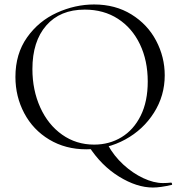

<svg xmlns="http://www.w3.org/2000/svg" viewBox="-20 -656 806 859"><path d="M709 163Q727 163 745 161H746Q748 161 749.5 165.5Q751 170 749 171Q698 183 664 183Q592 183 512.5 134Q433 85 377 -2L463 -7Q490 42 532 80.5Q574 119 621 141Q668 163 709 163ZM49 -312Q49 -415 101 -488.5Q153 -562 234.5 -599Q316 -636 401 -636Q496 -636 568 -591.5Q640 -547 678.5 -474Q717 -401 717 -319Q717 -228 669 -152Q621 -76 540.5 -32Q460 12 366 12Q273 12 200.5 -31.5Q128 -75 88.5 -149.5Q49 -224 49 -312ZM641 -291Q641 -385 606 -458Q571 -531 507.5 -572Q444 -613 359 -613Q249 -613 187 -542Q125 -471 125 -347Q125 -253 160 -175.5Q195 -98 258 -53.5Q321 -9 401 -9Q469 -9 523.5 -42Q578 -75 609.5 -138.5Q641 -202 641 -291Z"/></svg>

Font: Cormorant
Style: Regular
Weight: 400
Designer: Christian Thalmann (Catharsis Fonts)
Foundry: Catharsis Fonts
Version: Version 4.000